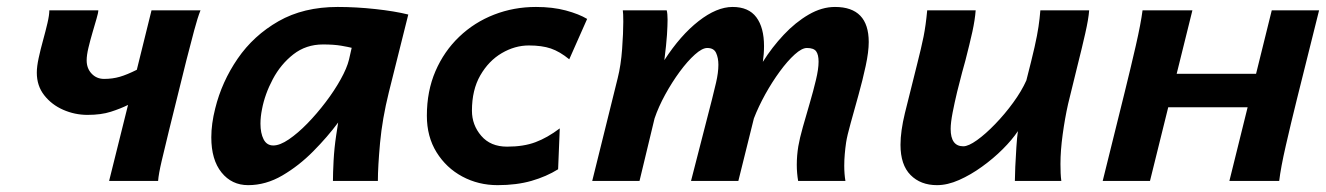

<svg xmlns="http://www.w3.org/2000/svg" viewBox="-20 -523 3833 555"><path d="M418 -493.2H559.6Q551.3 -472.7 541.3 -435.1Q531.2 -397.5 518.6 -348.1L468.3 -145Q456.1 -95.2 447.3 -57.6Q438.5 -20 437 0H295.4L350.1 -219.7Q328.6 -209 300.5 -200Q272.5 -190.9 232.9 -190.9Q196.3 -190.9 162.8 -205.6Q129.4 -220.2 107.9 -247.6Q86.4 -274.9 86.4 -313Q86.4 -330.6 91.8 -355.5Q97.2 -380.4 104.5 -406.7Q111.8 -433.1 117.2 -456.3Q122.6 -479.5 122.6 -493.2H264.2Q264.2 -486.3 259 -468.8Q253.9 -451.2 247.3 -428.7Q240.7 -406.2 235.6 -384.8Q230.5 -363.3 230.5 -348.6Q230.5 -325.2 244.9 -310.1Q259.3 -294.9 280.8 -294.9Q305.2 -294.9 326.2 -301Q347.2 -307.1 375.5 -321.3Z M1072.3 0H942.4Q942.4 -22 944.3 -58.8Q946.3 -95.7 951.7 -131.3L957.5 -168.9Q926.8 -127.4 885.5 -85.7Q844.2 -43.9 796.4 -15.9Q748.5 12.2 697.3 12.2Q649.9 12.2 620.4 -24.4Q590.8 -61 590.8 -126Q590.8 -165 602.1 -209.5Q621.1 -286.6 667 -353.5Q712.9 -420.4 785.2 -461.7Q857.4 -502.9 956.1 -502.9Q1009.3 -502.9 1065.2 -496.8Q1121.1 -490.7 1160.2 -481L1104 -256.3Q1085 -179.7 1078.6 -110.1Q1072.3 -40.5 1072.3 0ZM988.8 -350.6 996.6 -384.8Q987.3 -387.2 966.1 -390.9Q944.8 -394.5 913.6 -394.5Q864.7 -394.5 828.1 -366Q791.5 -337.4 768.6 -294.2Q745.6 -251 737.3 -207Q732.9 -185.1 732.9 -165.5Q732.9 -138.2 741.9 -120.4Q751 -102.5 770 -102.5Q789.1 -102.5 814.9 -120.1Q840.8 -137.7 868.4 -166Q896 -194.3 921.4 -227.8Q946.8 -261.2 964.8 -293.7Q982.9 -326.2 988.8 -350.6Z M1677.2 -468.3 1625.5 -351.6Q1598.1 -374 1572.3 -382.8Q1546.4 -391.6 1508.8 -391.6Q1468.3 -391.6 1430.4 -369.4Q1392.6 -347.2 1368.4 -305.2Q1344.2 -263.2 1344.2 -203.1Q1344.2 -161.6 1371.1 -130.4Q1397.9 -99.1 1445.8 -99.1Q1493.7 -99.1 1528.1 -112.1Q1562.5 -125 1598.1 -151.9L1593.3 -33.7Q1559.6 -12.7 1516.4 -0.2Q1473.1 12.2 1418.5 12.2Q1362.8 12.2 1316.4 -12.7Q1270 -37.6 1241.9 -82.8Q1213.9 -127.9 1213.9 -188.5Q1213.9 -259.8 1238.8 -317.4Q1263.7 -375 1307.4 -416.7Q1351.1 -458.5 1408.2 -480.7Q1465.3 -502.9 1529.3 -502.9Q1577.6 -502.9 1615.7 -492.7Q1653.8 -482.4 1677.2 -468.3Z M2423.8 0H2287.1Q2285.2 -11.2 2284.2 -22.9Q2283.2 -34.7 2283.2 -46.4Q2283.2 -73.2 2287.6 -100.1Q2291.5 -123 2300.8 -156Q2310.1 -189 2320.6 -224.6Q2331.1 -260.3 2338.6 -292Q2346.2 -323.7 2346.2 -344.7Q2346.2 -365.2 2339.1 -374.8Q2332 -384.3 2312.5 -384.3Q2297.9 -384.3 2277.1 -365.5Q2256.3 -346.7 2234.1 -316.4Q2211.9 -286.1 2192.1 -250.5Q2172.4 -214.8 2159.2 -180.7L2114.3 0H1977.5L2038.1 -235.8Q2043 -254.9 2049.8 -283.9Q2056.6 -313 2056.6 -335.9Q2056.6 -355.5 2050 -369.9Q2043.5 -384.3 2024.4 -384.3Q2009.8 -384.3 1988.5 -365.2Q1967.3 -346.2 1944.8 -315.7Q1922.4 -285.2 1902.8 -249.5Q1883.3 -213.9 1872.1 -180.7L1828.6 0H1691.9L1765.6 -297.4Q1774.9 -334.5 1778.3 -381.3Q1781.7 -428.2 1781.7 -460Q1781.7 -485.4 1780.3 -493.2H1907.2Q1909.7 -483.4 1909.7 -466.3Q1909.7 -450.2 1908 -422.6Q1906.2 -395 1900.4 -349.1Q1946.8 -420.9 1999.3 -461.9Q2051.8 -502.9 2097.7 -502.9Q2144 -502.9 2166.3 -473.1Q2188.5 -443.4 2188.5 -389.6Q2188.5 -366.7 2185.1 -344.2Q2211.4 -386.2 2245.4 -422.4Q2279.3 -458.5 2317.4 -480.7Q2355.5 -502.9 2393.6 -502.9Q2491.2 -502.9 2491.2 -401.4Q2491.2 -373.5 2482.4 -332.5Q2473.6 -291.5 2461.4 -247.8Q2449.2 -204.1 2439 -167.2Q2428.7 -130.4 2425.8 -111.3Q2423.3 -94.2 2421.9 -77.6Q2420.4 -61 2420.4 -43.9Q2420.4 -20 2423.8 0Z M3047.9 0H2913.6Q2913.6 -13.2 2914.8 -41Q2916 -68.8 2918 -98.1Q2919.9 -127.4 2922.4 -144Q2905.8 -119.1 2878.7 -92Q2851.6 -64.9 2818.8 -41.3Q2786.1 -17.6 2752.4 -2.7Q2718.8 12.2 2688.5 12.2Q2641.1 12.2 2612.1 -17.1Q2583 -46.4 2583 -104.5Q2583 -124 2586.2 -147Q2589.4 -169.9 2595.7 -195.8L2631.3 -338.4Q2643.1 -384.8 2649.7 -417.2Q2656.2 -449.7 2660.2 -493.2H2800.3Q2798.3 -465.8 2790.8 -431.4Q2783.2 -397 2770.5 -347.7Q2768.1 -338.9 2761.2 -314Q2754.4 -289.1 2746.8 -257.8Q2739.3 -226.6 2733.6 -197.3Q2728 -168 2728 -150.4Q2728 -100.1 2764.6 -100.1Q2779.3 -100.1 2804.2 -117.9Q2829.1 -135.7 2856.9 -164.6Q2884.8 -193.4 2908.9 -226.6Q2933.1 -259.8 2946.8 -290.5Q2962.4 -351.1 2970.5 -386.7Q2978.5 -422.4 2981.9 -445.8Q2985.4 -469.2 2987.3 -493.2H3128.4Q3126.5 -467.8 3116.9 -425.8Q3107.4 -383.8 3094.2 -331.5Q3081.1 -279.3 3067.4 -222.2Q3058.1 -180.7 3051.8 -134.3Q3045.4 -87.9 3045.4 -48.8Q3045.4 -35.2 3045.9 -22.9Q3046.4 -10.7 3047.9 0Z M3167.5 0 3231 -256.3Q3248.5 -327.1 3263.2 -391.1Q3277.8 -455.1 3282.7 -493.2H3426.8L3381.3 -309.6H3610.8L3656.2 -493.2H3793L3729 -236.8Q3711.4 -166 3696.8 -102.1Q3682.1 -38.1 3677.7 0H3533.7L3586.4 -212.9H3356.9L3304.2 0Z"/></svg>

Font: Andika
Style: Bold Italic
Weight: 700
Italic angle: -14°
Designer: Victor Gaultney, Annie Olsen, Julie Remington, Don Collingsworth, Eric Hays, Becca Hirsbrunner
Foundry: SIL International
Version: Version 6.101